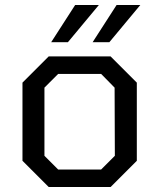

<svg xmlns="http://www.w3.org/2000/svg" viewBox="-20 -749 638 769"><path d="M185 -580 281 -729H376L252 -580ZM351 -580 447 -729H542L418 -580ZM175 0 70 -105V-418L175 -523H423L528 -418V-105L423 0ZM213 -70H385L440 -125L439 -398L385 -453H213L158 -398V-125Z"/></svg>

Font: Tomorrow
Style: Regular
Weight: 400
Designer: Tony de Marco, Monica Rizzolli
Foundry: Just in Type
Version: Version 2.002